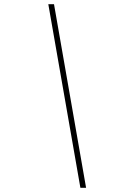

<svg xmlns="http://www.w3.org/2000/svg" viewBox="-20 -730 640 910"><path d="M361 160 209 -710H236L388 160Z"/></svg>

Font: Source Code Pro ExtraLight
Style: Italic
Weight: 200
Italic angle: -11°
Monospace: yes
Designer: Paul D. Hunt, Teo Tuominen
Foundry: Adobe Systems Incorporated
Version: Version 1.050;PS 1.000;hotconv 16.6.51;makeotf.lib2.5.65220